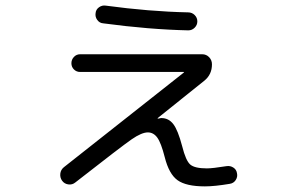

<svg xmlns="http://www.w3.org/2000/svg" viewBox="-20 -629 1040 683"><path d="M248 20Q237 29 223 27Q209 25 201 14Q193 3 194.5 -11Q196 -25 207 -34L634 -371L635 -372Q634 -373 633 -373H265Q252 -373 243 -382Q234 -391 234 -404Q234 -417 243 -426.5Q252 -436 265 -436H699Q714 -436 724 -425.5Q734 -415 734 -400Q734 -364 707 -342L541 -209V-207H543Q551 -209 554 -209Q580 -209 596.5 -187.5Q613 -166 628 -109Q641 -57 657 -43.5Q673 -30 716 -30Q736 -30 786 -38Q799 -40 810 -33Q821 -26 823 -13Q826 0 818.5 11.5Q811 23 797 25Q743 34 709 34Q642 34 611.5 12Q581 -10 566 -70Q553 -121 539.5 -139.5Q526 -158 506 -158Q484 -158 448.5 -133.5Q413 -109 248 20ZM356 -609Q511 -588 649 -585Q663 -585 672.5 -575.5Q682 -566 682 -553Q682 -540 672.5 -530.5Q663 -521 650 -521Q511 -524 347 -546Q334 -547 326 -558Q318 -569 320 -582Q321 -595 332 -603Q343 -611 356 -609Z"/></svg>

Font: Rounded Mplus 1c
Style: Regular
Weight: 400
Version: Version 1.059.20150529